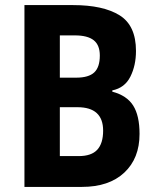

<svg xmlns="http://www.w3.org/2000/svg" viewBox="-20 -734 615 754"><path d="M267 -714Q385 -714 449.5 -674Q514 -634 514 -534Q514 -477 492 -433Q470 -389 421 -379V-374Q478 -359 503 -319.5Q528 -280 528 -208Q528 -112 468 -56Q408 0 302 0H76V-714ZM279 -429Q328 -429 350 -449.5Q372 -470 372 -516Q372 -557 348 -576Q324 -595 274 -595H215V-429ZM215 -313V-121H289Q339 -121 362 -146Q385 -171 385 -221Q385 -313 284 -313Z"/></svg>

Font: Noto Sans Gujarati Condensed
Style: Bold
Weight: 700
Width: 3
Designer: Jelle Bosma - Monotype Design Team, Universal Thirst
Foundry: Monotype Imaging Inc.
Version: Version 2.106; ttfautohint (v1.8.4.7-5d5b)